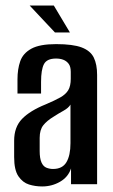

<svg xmlns="http://www.w3.org/2000/svg" viewBox="-20 -664 406 692"><path d="M132 8Q107 8 84.5 1Q62 -6 46.5 -28.5Q31 -51 31 -98V-157Q31 -206 59.5 -235.5Q88 -265 145 -288Q178 -302 197.5 -313Q217 -324 226 -339Q235 -354 235 -380V-405Q235 -424 227.5 -434Q220 -444 208.5 -448.5Q197 -453 182 -453Q149 -453 138.5 -433Q128 -413 128 -369V-327H43V-378Q43 -415 53 -443.5Q63 -472 93 -488.5Q123 -505 182 -505Q243 -505 274.5 -493Q306 -481 318 -456.5Q330 -432 330 -394V0H236V-57Q226 -26 196.5 -9Q167 8 132 8ZM171 -55Q205 -55 219.5 -79.5Q234 -104 234 -148V-287Q227 -275 209 -265Q191 -255 174 -244Q149 -229 136 -212.5Q123 -196 123 -167V-120Q123 -93 129.5 -78.5Q136 -64 147.5 -59.5Q159 -55 171 -55ZM178 -547 87 -644H174L232 -547Z"/></svg>

Font: Alumni Sans Thin SemiBold
Style: Regular
Weight: 600
Version: Version 1.018